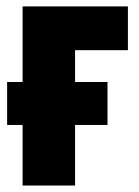

<svg xmlns="http://www.w3.org/2000/svg" viewBox="-20 -573 430 593"><path d="M375 -553.2V-418H211.9V-319.8H312V-187H211.9V0H49.8V-187H2V-319.8H49.8V-553.2Z"/></svg>

Font: Open Sans Condensed ExtraBold
Style: Regular
Weight: 800
Width: 3
Designer: Monotype Design Team
Foundry: Monotype Imaging Inc.
Version: Version 3.000; ttfautohint (v1.8.4)